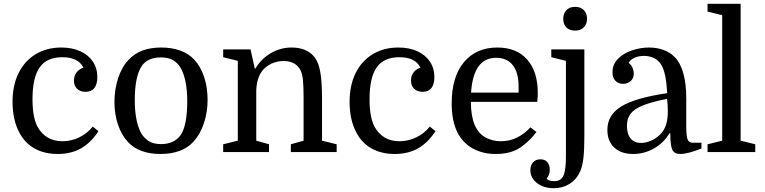

<svg xmlns="http://www.w3.org/2000/svg" viewBox="-20 -800 4022 1010"><path d="M302 -550Q360 -550 402.5 -530.5Q445 -511 468.5 -476Q492 -441 492 -394Q492 -357 476.5 -337Q461 -317 430 -317Q402 -317 385.5 -333Q369 -349 369 -376Q369 -401 382.5 -419Q396 -437 419 -444Q404 -473 376.5 -486Q349 -499 308 -499Q226 -499 188.5 -445.5Q151 -392 151 -279Q151 -230 157.5 -194.5Q164 -159 177 -134Q197 -97 230 -77Q263 -57 308 -57Q354 -57 396 -77Q438 -97 468 -134L498 -110Q458 -49 406 -19.5Q354 10 284 10Q214 10 162.5 -18.5Q111 -47 82 -102Q46 -169 46 -264Q46 -351 77.5 -415Q109 -479 167 -514.5Q225 -550 302 -550Z M1072 -275Q1072 -210 1052.5 -151.5Q1033 -93 998 -55Q968 -22 924 -6Q880 10 824 10Q769 10 726 -5.5Q683 -21 653 -53Q619 -90 600.5 -144.5Q582 -199 582 -263Q582 -328 601 -387.5Q620 -447 656 -485Q688 -519 730.5 -534.5Q773 -550 828 -550Q883 -550 927 -534.5Q971 -519 1001 -487Q1036 -450 1054 -394.5Q1072 -339 1072 -275ZM689 -274Q689 -213 698.5 -168.5Q708 -124 725 -95Q742 -70 765.5 -56Q789 -42 827 -42Q896 -42 930 -89Q948 -115 956.5 -161Q965 -207 965 -267Q965 -327 955.5 -372Q946 -417 929 -445Q913 -471 888.5 -484.5Q864 -498 826 -498Q756 -498 725 -452Q689 -396 689 -274Z M1231 -60V-480L1154 -499V-540H1298L1320 -440H1324Q1354 -491 1405 -520.5Q1456 -550 1514 -550Q1597 -550 1637 -496Q1657 -468 1665.5 -417.5Q1674 -367 1674 -281V-60L1751 -41V0H1510V-41L1577 -60V-283Q1577 -348 1573.5 -380Q1570 -412 1561 -430Q1549 -454 1526.5 -466.5Q1504 -479 1473 -479Q1415 -479 1373 -442Q1332 -405 1328 -327V-60L1395 -41V0H1154V-41Z M2075 -550Q2133 -550 2175.5 -530.5Q2218 -511 2241.5 -476Q2265 -441 2265 -394Q2265 -357 2249.5 -337Q2234 -317 2203 -317Q2175 -317 2158.5 -333Q2142 -349 2142 -376Q2142 -401 2155.5 -419Q2169 -437 2192 -444Q2177 -473 2149.5 -486Q2122 -499 2081 -499Q1999 -499 1961.5 -445.5Q1924 -392 1924 -279Q1924 -230 1930.5 -194.5Q1937 -159 1950 -134Q1970 -97 2003 -77Q2036 -57 2081 -57Q2127 -57 2169 -77Q2211 -97 2241 -134L2271 -110Q2231 -49 2179 -19.5Q2127 10 2057 10Q1987 10 1935.5 -18.5Q1884 -47 1855 -102Q1819 -169 1819 -264Q1819 -351 1850.5 -415Q1882 -479 1940 -514.5Q1998 -550 2075 -550Z M2806 -264H2457Q2457 -191 2477 -143Q2497 -97 2534 -77Q2571 -57 2614 -57Q2661 -57 2700 -76.5Q2739 -96 2770 -130L2802 -106Q2767 -58 2717 -24Q2667 10 2588 10Q2519 10 2466 -19.5Q2413 -49 2385 -106Q2370 -137 2363 -175Q2356 -213 2356 -256Q2356 -396 2420.5 -473Q2485 -550 2596 -550Q2698 -550 2753.5 -486.5Q2809 -423 2809 -311Q2809 -301 2808.5 -292.5Q2808 -284 2806 -264ZM2590 -496Q2470 -496 2458 -313H2708V-346Q2708 -418 2677.5 -457Q2647 -496 2590 -496Z M3054 -540V-85Q3054 -11 3049 31.5Q3044 74 3032 101Q3013 144 2976.5 167Q2940 190 2893 190Q2840 190 2805 163Q2770 136 2770 95Q2770 69 2784.5 53.5Q2799 38 2823 38Q2846 38 2859 52.5Q2872 67 2872 93Q2872 107 2868 118.5Q2864 130 2856 138Q2858 145 2868.5 149Q2879 153 2895 153Q2930 153 2943.5 125Q2957 97 2957 24V-480L2880 -499V-540ZM2943 -701Q2943 -730 2960 -747Q2977 -764 3005 -764Q3034 -764 3051 -747Q3068 -730 3068 -701Q3068 -673 3051 -656Q3034 -639 3005 -639Q2976 -639 2959.5 -655.5Q2943 -672 2943 -701Z M3175 -117Q3175 -195 3248 -240Q3321 -285 3490 -310Q3486 -369 3479 -402Q3472 -435 3461 -455Q3447 -481 3422 -493.5Q3397 -506 3368 -506Q3340 -506 3317.5 -496Q3295 -486 3287 -469Q3301 -459 3307.5 -443Q3314 -427 3314 -413Q3314 -388 3297.5 -373.5Q3281 -359 3257 -359Q3233 -359 3217.5 -375Q3202 -391 3202 -420Q3202 -462 3231 -491Q3260 -520 3304.5 -535Q3349 -550 3394 -550Q3435 -550 3469.5 -537.5Q3504 -525 3528 -501Q3590 -439 3590 -281V-136Q3590 -87 3596.5 -68Q3603 -49 3625 -49H3670V-19Q3598 10 3558 10Q3527 10 3516.5 -12.5Q3506 -35 3506 -99H3502Q3471 -48 3420 -19Q3369 10 3310 10Q3247 10 3211 -24Q3175 -58 3175 -117ZM3352 -48Q3380 -48 3410.5 -62.5Q3441 -77 3462 -103Q3478 -123 3485.5 -150.5Q3493 -178 3493 -215Q3493 -232 3492 -248.5Q3491 -265 3489 -280Q3408 -264 3362 -245.5Q3316 -227 3297 -201.5Q3278 -176 3278 -138Q3278 -95 3297.5 -71.5Q3317 -48 3352 -48Z M3779 -60V-720L3702 -739V-780H3876V-60L3953 -41V0H3702V-41Z"/></svg>

Font: Domine
Style: Regular
Weight: 400
Designer: Pablo Impallari, Rodrigo Fuenzalida, Brenda Gallo
Foundry: Pablo Impallari, Rodrigo Fuenzalida, Brenda Gallo
Version: Version 2.000